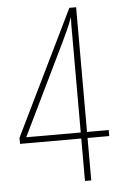

<svg xmlns="http://www.w3.org/2000/svg" viewBox="-52 -755 498 793"><g transform="rotate(-5 197.0 -359.0)"><path d="M384 -176H294V0H268V-176H14V-201L266 -718H294V-201H384ZM268 -617Q268 -636 268 -648.5Q268 -661 269 -677H268Q259 -651 247 -625Q235 -599 224 -576L42 -201H268Z"/></g></svg>

Font: Noto Sans Hebrew ExtraCondensed Thin
Style: Regular
Weight: 100
Width: 2
Designer: Monotype Design Team
Foundry: Monotype Imaging Inc.
Version: Version 2.004; ttfautohint (v1.8.4.7-5d5b)